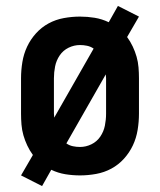

<svg xmlns="http://www.w3.org/2000/svg" viewBox="-20 -584 540 648"><path d="M122 44 51 8 91 -61Q80 -76 72 -93Q64 -110 59 -127.5Q54 -145 52.5 -163.5Q51 -182 51 -200V-320Q51 -347 55.5 -374.5Q60 -402 71.5 -426.5Q83 -451 101.5 -471.5Q120 -492 144 -505Q168 -518 195.5 -523Q223 -528 250 -528Q275 -528 299.5 -524Q324 -520 347 -509L378 -564L449 -528L409 -459Q420 -444 428 -427Q436 -410 441 -392.5Q446 -375 447.5 -356.5Q449 -338 449 -320V-200Q449 -173 444.5 -145.5Q440 -118 428.5 -93.5Q417 -69 398.5 -48.5Q380 -28 356 -15Q332 -2 304.5 3Q277 8 250 8Q225 8 200.5 4Q176 0 153 -11ZM163 -187 296 -420Q286 -427 274 -429.5Q262 -432 250 -432Q230 -432 211.5 -423Q193 -414 181.5 -397Q170 -380 166 -360Q162 -340 162 -320V-200Q162 -197 162.5 -194Q163 -191 163 -187ZM250 -88Q270 -88 288.5 -97Q307 -106 318.5 -123Q330 -140 334 -160Q338 -180 338 -200V-320Q338 -323 337.5 -326Q337 -329 337 -333L204 -100Q214 -93 226 -90.5Q238 -88 250 -88Z"/></svg>

Font: Iosevka SS04
Style: Bold
Weight: 700
Monospace: yes
Designer: Belleve Invis
Foundry: Belleve Invis
Version: Version 19.0.0; ttfautohint (v1.8.4)